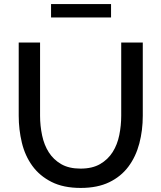

<svg xmlns="http://www.w3.org/2000/svg" viewBox="-20 -919 793 944"><path d="M377 5Q292 5 233.5 -24.5Q175 -54 139 -103.5Q103 -153 87.5 -217.5Q72 -282 72 -350V-710H177V-350Q177 -301 187 -253.5Q197 -206 220 -170Q243 -134 281 -112Q319 -90 376 -90Q434 -90 472.5 -112.5Q511 -135 534 -171.5Q557 -208 566.5 -255Q576 -302 576 -350V-710H682V-350Q682 -278 665 -213.5Q648 -149 611.5 -100Q575 -51 517 -23Q459 5 377 5ZM231 -833V-899H526V-833Z"/></svg>

Font: Rising Sun Medium
Style: Regular
Weight: 500
Designer: Matt McInerney, Pablo Impallari, Rodrigo Fuenzalida (Raleway font), Stephen Hutchings (Greek), Cristiano Sobral (main ch
Foundry: The Rising Sun Project Authors
Version: Version 4.327; ttfautohint (v1.8.4.7-5d5b-dirty)